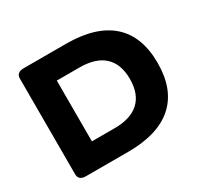

<svg xmlns="http://www.w3.org/2000/svg" viewBox="-146 -889 1127 1078"><g transform="rotate(-30 417.0 -350.0)"><path d="M123 0Q75 0 75 -40V-660Q75 -700 123 -700H396Q590 -700 689.5 -611.5Q789 -523 789 -350Q789 -178 689.5 -89Q590 0 396 0ZM249 -153H396Q501 -153 555 -203Q609 -253 609 -350Q609 -447 555 -497Q501 -547 396 -547H249Z"/></g></svg>

Font: Asap Expanded ExtraBold
Style: Regular
Weight: 800
Width: 7
Designer: Pablo Cosgaya
Foundry: Omnibus-Type
Version: Version 3.001; ttfautohint (v1.8.4.7-5d5b)